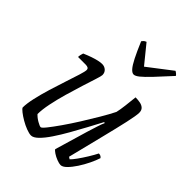

<svg xmlns="http://www.w3.org/2000/svg" viewBox="-210 -842 951 951"><g transform="rotate(45 266.0 -366.5)"><path d="M176 0Q163 0 142 -8Q121 -16 100.5 -28Q80 -40 65.5 -51.5Q51 -63 49 -69Q49 -96 58 -136.5Q67 -177 81 -223Q95 -269 109 -311Q123 -353 132.5 -383.5Q142 -414 142 -424Q142 -433 136 -436.5Q130 -440 119 -440H66Q66 -447 68 -456Q70 -465 72 -470Q95 -480 114 -486.5Q133 -493 148.5 -496.5Q164 -500 175 -500Q192 -500 203.5 -489.5Q215 -479 215 -462Q215 -455 205.5 -425.5Q196 -396 182.5 -353.5Q169 -311 155.5 -264Q142 -217 133 -173Q124 -129 124 -98Q137 -84 155.5 -73.5Q174 -63 181 -63Q187 -63 205 -85.5Q223 -108 248.5 -144.5Q274 -181 301 -224Q328 -267 352.5 -308.5Q377 -350 393 -382Q398 -403 402 -436.5Q406 -470 409 -500Q426 -500 441.5 -497Q457 -494 466.5 -485Q476 -476 476 -459Q476 -440 463.5 -383.5Q451 -327 430 -243.5Q409 -160 384 -59L395 -52Q404 -60 419.5 -81.5Q435 -103 451 -129Q467 -155 477 -175Q485 -175 490.5 -172Q496 -169 499 -164Q492 -142 478.5 -114Q465 -86 448 -60Q431 -34 414 -17Q397 0 383 0Q373 0 356 -6.5Q339 -13 325.5 -22Q312 -31 309 -37L360 -210Q370 -242 377.5 -265.5Q385 -289 391 -301L386 -304Q368 -270 346 -229Q324 -188 301 -147.5Q278 -107 255.5 -73.5Q233 -40 212.5 -20Q192 0 176 0ZM322 -573Q311 -573 298.5 -587Q286 -601 270 -632.5Q254 -664 232 -716Q235 -720 239 -724.5Q243 -729 253 -733L331 -637L456 -733Q463 -729 468.5 -724Q474 -719 475 -716Q428 -664 398 -632.5Q368 -601 350.5 -587Q333 -573 322 -573Z"/></g></svg>

Font: Texturina Medium 12pt Thin
Style: Italic
Weight: 250
Italic angle: -11°
Version: Version 1.002